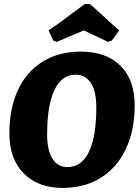

<svg xmlns="http://www.w3.org/2000/svg" viewBox="-20 -909 682 941"><path d="M26 -255Q26 -378 68 -468Q110 -558 189 -607Q268 -656 377 -656Q500 -656 570 -587Q640 -518 640 -393Q640 -271 597 -179.5Q554 -88 474.5 -38Q395 12 287 12Q167 12 96.5 -59Q26 -130 26 -255ZM452 -384Q452 -461 425.5 -502Q399 -543 350 -543Q283 -543 247 -468.5Q211 -394 211 -249Q211 -173 237 -131.5Q263 -90 310 -90Q379 -90 415.5 -164Q452 -238 452 -384ZM395 -889H418Q419 -892 448.5 -865Q478 -838 483 -833Q544 -777 564 -760L528 -710L509 -704Q407 -753 391 -760L315 -728L259 -704L241 -710L218 -760Q257 -786 316.5 -830.5Q376 -875 395 -889Z"/></svg>

Font: Alegreya ExtraBold
Style: Italic
Weight: 800
Italic angle: -7°
Designer: Juan Pablo del Peral
Foundry: Huerta Tipografica
Version: Version 2.007; ttfautohint (v1.6)